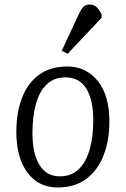

<svg xmlns="http://www.w3.org/2000/svg" viewBox="-20 -812 553 846"><path d="M234 14Q149 14 100.5 -52Q52 -118 52 -231Q52 -316 77 -381Q102 -446 152 -482.5Q202 -519 277 -519Q359 -519 410.5 -455.5Q462 -392 462 -277Q462 -193 436.5 -127.5Q411 -62 360.5 -24Q310 14 234 14ZM243 -35Q295 -35 327.5 -67Q360 -99 375.5 -155Q391 -211 391 -283Q391 -370 361 -420.5Q331 -471 268 -471Q217 -471 185 -439.5Q153 -408 138 -353Q123 -298 123 -225Q123 -135 154 -85Q185 -35 243 -35ZM278 -575 252 -588 327 -749Q337 -771 347 -781.5Q357 -792 375 -792Q394 -792 406 -780.5Q418 -769 428 -748V-734Z"/></svg>

Font: Literata 12pt Light
Style: Italic
Weight: 300
Italic angle: -2°
Designer: Latin by Veronika Burian and Jose Scaglione. Greek by Irene Vlachou. Cyrillic by Vera Evstafieva
Foundry: TypeTogether
Version: Version 3.002